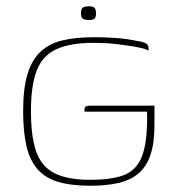

<svg xmlns="http://www.w3.org/2000/svg" viewBox="-20 -585 556 614"><path d="M270 9Q207 9 165.5 -3.5Q124 -16 99.5 -44.5Q75 -73 64.5 -118.5Q54 -164 54 -230Q54 -302 68 -348Q82 -394 110 -420Q138 -446 180.5 -456Q223 -466 281 -466Q317 -466 351 -463.5Q385 -461 419 -454Q434 -452 442 -448.5Q450 -445 452.5 -441Q455 -437 455 -432V-423Q447 -428 431.5 -431.5Q416 -435 397 -438Q378 -441 357 -443.5Q336 -446 316 -447Q296 -448 280 -448Q204 -448 160 -427.5Q116 -407 97.5 -359.5Q79 -312 79 -230Q79 -149 95.5 -101Q112 -53 153.5 -31.5Q195 -10 269 -10Q333 -10 372 -23.5Q411 -37 429.5 -75Q448 -113 450 -184Q451 -200 450.5 -211.5Q450 -223 450 -228H250Q250 -236 251 -240Q252 -244 256.5 -245.5Q261 -247 269 -247H474V-186Q474 -128 461.5 -90.5Q449 -53 423.5 -31Q398 -9 359.5 0Q321 9 270 9ZM264 -521Q253 -521 246 -524.5Q239 -528 239 -542Q239 -558 246 -561.5Q253 -565 264 -565Q275 -565 281 -561Q287 -557 287 -542Q287 -528 281 -524.5Q275 -521 264 -521Z"/></svg>

Font: Genos Thin
Style: Regular
Weight: 100
Designer: Robert E. Leuschke
Foundry: Robert E. Leuschke
Version: Version 1.010